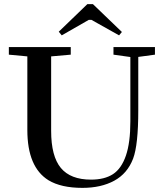

<svg xmlns="http://www.w3.org/2000/svg" viewBox="-20 -889 786 922"><path d="M276.4 -719.2 262.2 -736.8 399.4 -869.1H426.3L565.4 -735.4L551.8 -719.2L419.4 -793.5H406.2ZM376 13.2Q273.4 13.2 212.9 -23.4Q111.3 -86.4 111.3 -264.6V-618.2L22.5 -626.5V-663.1H319.8V-626.5L225.6 -618.2V-260.7Q225.6 -138.7 272.2 -82.5Q318.8 -26.4 417 -26.4Q481.9 -26.4 522.5 -52.7Q563 -79.1 584.5 -141.4Q606 -203.6 606 -306.2V-615.2L524.9 -626.5V-663.1H724.1V-626.5L644 -615.7V-359.4Q644 -192.4 619.1 -127Q591.8 -55.7 528.6 -21.2Q465.3 13.2 376 13.2Z"/></svg>

Font: Elstob 8pt Medium
Style: Regular
Weight: 500
Designer: Peter S. Baker
Version: Version 1.015